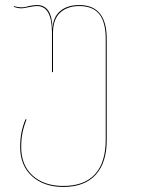

<svg xmlns="http://www.w3.org/2000/svg" viewBox="-20 -548 557 761"><path d="M403 -394V7Q403 97 359 145Q315 193 231 193Q154 193 107 150.5Q60 108 60 35Q60 3 65 -22.5Q70 -48 81 -75H85Q74 -46 69 -21Q64 4 64 35Q64 107 109.5 148Q155 189 231 189Q314 189 356.5 142.5Q399 96 399 6V-394Q399 -460 373.5 -492Q348 -524 294 -524Q247 -524 218.5 -498Q190 -472 190 -417V-262H186V-418Q186 -524 127 -524Q116 -524 96 -520Q73 -515 66 -515Q49 -515 35 -521V-524Q50 -519 66 -519Q80 -519 95 -524Q113 -528 127 -528Q187 -528 188 -433Q190 -480 218.5 -504Q247 -528 294 -528Q403 -528 403 -394Z"/></svg>

Font: FiraGO Four
Style: Regular
Weight: 100
Designer: bBox Type
Foundry: bBox Type GmbH
Version: Version 1.001